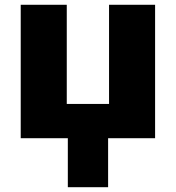

<svg xmlns="http://www.w3.org/2000/svg" viewBox="-20 -573 729 796"><path d="M261.2 0H65.9V-553.2H256.8V-142.1H432.1V-553.2H623V0H428.2V203.1H261.2Z"/></svg>

Font: Black Ops One [rus by aLiNcE]
Style: Regular
Weight: 400
Designer: James Grieshaber
Foundry: James Grieshaber
Version: Version 1.002;May 25, 2024;FontCreator 13.0.0.2680 64-bit